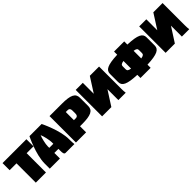

<svg xmlns="http://www.w3.org/2000/svg" viewBox="253 -1596 2672 2672"><g transform="rotate(-45 1589.5 -260.0)"><path d="M9 -520V-380H144V0H344V-380H479V-520Z M539 -520C539 -520 419 -280 419 -100V0H619V-110H699V-70C699 -35 702 0 729 0H904C901 -20 899 -49 899 -80V-100C899 -280 779 -520 779 -520ZM619 -210V-242C619 -284 642 -384 659 -420C677 -384 699 -284 699 -242V-210Z M1134 -400H1174C1200 -400 1214 -382 1214 -350V-290C1214 -258 1200 -240 1174 -240H1134ZM934 -520V0H1134V-120H1174C1349 -120 1414 -152 1414 -240V-400C1414 -488 1349 -520 1174 -520Z M1449 -520V0H1631L1769 -215V0H1914C1911 -20 1909 -49 1909 -80V-520H1727L1589 -304V-520Z M2204 -520V-458C2006 -450 1944 -416 1944 -340V-180C1944 -104 2006 -70 2204 -62V0H2404V-62C2602 -70 2664 -104 2664 -180V-340C2664 -416 2602 -450 2404 -458V-520ZM2404 -335C2451 -328 2464 -314 2464 -290V-230C2464 -206 2451 -192 2404 -185ZM2204 -335V-185C2157 -192 2144 -206 2144 -230V-290C2144 -314 2157 -328 2204 -335Z M2699 -520V0H2881L3019 -215V0H3164C3161 -20 3159 -49 3159 -80V-520H2977L2839 -304V-520Z"/></g></svg>

Font: MikodacsPCS
Style: Regular
Weight: 900
Designer: gluk (gluksza@wp.pl)
Foundry: gluk (gluksza@wp.pl)
Version: Version 0.27